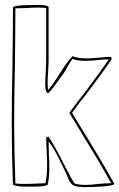

<svg xmlns="http://www.w3.org/2000/svg" viewBox="-20 -755 488 786"><path d="M177 -387Q197 -409 223 -452Q235 -471 249 -491Q263 -511 277 -525Q299 -516 333 -516Q350 -516 363.5 -517Q377 -518 386 -519Q412 -522 434 -522L438 -514Q407 -467 335 -372Q301 -330 275 -293Q311 -233 330 -203Q339 -188 377.5 -124.5Q416 -61 448 -2Q443 5 404.5 8Q366 11 324 11Q289 11 277 1.5Q265 -8 259.5 -23.5Q254 -39 250 -47Q226 -97 212 -124Q198 -151 179 -177L180 -126Q182 -90 182 -71Q182 -26 175 2Q161 9 120 9H85Q49 9 33 1Q28 -134 28 -241Q28 -362 31 -483Q33 -645 33 -725Q42 -734 96 -734L136 -735Q175 -735 179 -726V-507Q179 -493 177 -463Q175 -433 175 -418Q175 -407 177 -387ZM132 -724Q116 -724 86 -722L43 -721Q43 -642 41 -482Q38 -362 38 -243Q38 -137 43 -4Q55 -2 82 -2Q102 -2 140 -4L166 -5Q173 -39 173 -78Q173 -98 171 -136Q169 -174 169 -192L178 -196Q203 -160 237 -92Q267 -32 285 -4Q303 2 332 2Q350 2 384 -2Q394 -3 406.5 -4Q419 -5 435 -5Q397 -75 323 -195L265 -291V-295Q305 -349 326 -375Q394 -465 425 -512Q403 -512 379 -509Q370 -508 357.5 -507Q345 -506 328 -506Q297 -506 277 -514Q267 -501 253 -476Q251 -472 242.5 -458Q234 -444 226 -436Q198 -393 177 -373Q170 -376 167.5 -385Q165 -394 165 -408Q165 -425 167 -457Q169 -491 169 -506V-722Q157 -724 132 -724Z"/></svg>

Font: Londrina Outline
Style: Regular
Weight: 400
Designer: Marcelo Magalhaes
Foundry: Marcelo Magalhães
Version: Version 1.002